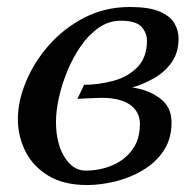

<svg xmlns="http://www.w3.org/2000/svg" viewBox="-20 -514 553 546"><path d="M487.8 -404.8Q487.8 -364.7 468.5 -337.2Q449.2 -309.6 419.2 -292.2Q389.2 -274.9 356 -265.1Q399.4 -259.8 433.6 -235.4Q467.8 -210.9 467.8 -166Q467.8 -118.7 445.1 -85Q422.4 -51.3 386 -29.8Q349.6 -8.3 307.9 2Q266.1 12.2 228 12.2Q160.2 12.2 116.5 -14.9Q72.8 -42 51.8 -84.7Q30.8 -127.4 30.8 -174.8Q30.8 -226.1 54 -282Q77.1 -337.9 119.6 -386Q162.1 -434.1 220.5 -464.1Q278.8 -494.1 349.1 -494.1Q403.8 -494.1 433.8 -481.2Q463.9 -468.3 475.8 -448Q487.8 -427.7 487.8 -404.8ZM397.9 -398.9Q397.9 -419.9 382.6 -437.5Q367.2 -455.1 323.2 -455.1Q289.6 -455.1 261 -435.3Q232.4 -415.5 210 -383.1Q187.5 -350.6 171.6 -312.3Q155.8 -273.9 147.5 -236.1Q139.2 -198.2 139.2 -168Q139.2 -106.4 163.3 -67.6Q187.5 -28.8 223.1 -28.8Q263.7 -28.8 299.1 -43.7Q334.5 -58.6 356.2 -88.1Q377.9 -117.7 377.9 -161.1Q377.9 -195.8 350.3 -215.8Q322.8 -235.8 269 -235.8Q262.2 -235.8 245.4 -235.1Q228.5 -234.4 214.4 -233.6Q200.2 -232.9 200.2 -232.9L219.2 -272.9Q261.2 -272.9 302.5 -284.2Q343.8 -295.4 370.8 -323Q397.9 -350.6 397.9 -398.9Z"/></svg>

Font: Charis
Style: Italic
Weight: 400
Italic angle: -11°
Designer: Walt Agee, Miriam Martin, Annie Olsen, Victor Gaultney, Lorna Priest, Alan Ward, Bob Hallissy, Martin Hosken, Sharon Cor
Foundry: SIL Global
Version: Version 7.000